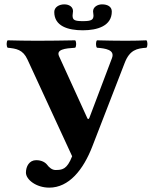

<svg xmlns="http://www.w3.org/2000/svg" viewBox="-20 -832 707 881"><path d="M552 -543C575 -603 608 -610 652 -613C658 -619 658 -641 652 -647C626 -646 597 -645 558 -645C517 -645 462 -646 425 -647C419 -641 419 -619 425 -613C463 -610 508 -604 494 -566L390 -291C387 -284 383 -285 381 -289L251 -574C237 -605 277 -610 325 -613C331 -619 331 -641 325 -647C288 -646 188 -645 149 -645C108 -645 52 -646 15 -647C9 -641 9 -619 15 -613C54 -609 85 -605 106 -559L311 -115C287 -53 264 -52 234 -52C219 -52 205 -64 197 -75C188 -87 171 -97 146 -97C114 -97 99 -68 99 -40C99 -8 146 29 206 29C296 29 362 -52 404 -161ZM493 -779C493 -802 473 -812 448 -812C428 -812 407 -800 407 -780C407 -774 409 -767 409 -761C409 -741 399 -735 361 -735C322 -735 313 -740 313 -761C313 -765 315 -777 315 -781C315 -800 298 -812 275 -812C251 -812 229 -799 229 -777C229 -712 292 -693 360 -693C427 -693 493 -713 493 -779Z"/></svg>

Font: Libertinus Serif
Style: Bold
Weight: 700
Designer: Philipp H. Poll, Khaled Hosny
Foundry: Caleb Maclennan
Version: Version 7.050;RELEASE